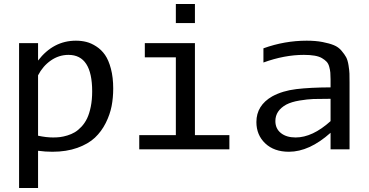

<svg xmlns="http://www.w3.org/2000/svg" viewBox="-20 -745 1839 958"><path d="M544.9 -303.2Q544.9 -257.3 536.9 -215.6Q528.8 -173.8 507.6 -131.3Q486.3 -88.9 453.4 -57.9Q420.4 -26.9 366 -7.3Q311.5 12.2 241.2 12.2Q206.1 12.2 169.9 7.3V192.9H75.2V-529.8H169.9V-442.9Q246.1 -542 358.9 -542Q386.2 -542 410.6 -535.9Q435.1 -529.8 460.4 -513.4Q485.8 -497.1 503.9 -471.2Q522 -445.3 533.4 -402.1Q544.9 -358.9 544.9 -303.2ZM245.1 -59.1Q263.2 -59.1 279.5 -61Q295.9 -63 316.2 -69.1Q336.4 -75.2 353.3 -85.2Q370.1 -95.2 386.7 -113Q403.3 -130.9 414.6 -154.3Q425.8 -177.7 432.9 -212.4Q439.9 -247.1 439.9 -289.1Q439.9 -471.2 321.8 -471.2Q273.9 -471.2 233.6 -443.1Q193.4 -415 169.9 -369.1V-67.9Q210 -59.1 245.1 -59.1Z M952.6 -629.9H857.4V-725.1H952.6ZM952.6 -70.8H1124.5V0H674.8V-70.8H857.4V-459H702.6V-529.8H952.6Z M1510.3 -542Q1554.7 -542 1589.1 -535.4Q1623.5 -528.8 1646 -519.5Q1668.5 -510.3 1683.8 -492.2Q1699.2 -474.1 1707 -459.7Q1714.8 -445.3 1719 -419.4Q1723.1 -393.6 1723.6 -377.9Q1724.1 -362.3 1724.1 -333V0H1629.4V-82.5Q1523.4 12.2 1421.4 12.2Q1347.7 12.2 1303.5 -29.5Q1259.3 -71.3 1259.3 -136.2Q1259.3 -218.8 1338.4 -264.2Q1389.6 -292 1458 -300.3Q1526.4 -308.6 1629.4 -309.1V-349.1Q1629.4 -369.6 1628.2 -382.8Q1627 -396 1622.8 -411.6Q1618.7 -427.2 1609.9 -436.8Q1601.1 -446.3 1586.7 -454.8Q1572.3 -463.4 1549.6 -467.3Q1526.9 -471.2 1496.1 -471.2Q1399.4 -471.2 1294.4 -433.1V-503.9Q1399.9 -542 1510.3 -542ZM1629.4 -140.6V-252H1627.4Q1572.8 -252 1543.7 -251Q1514.6 -250 1474.6 -243.4Q1434.6 -236.8 1408.2 -223.1Q1354 -192.9 1354 -141.1Q1354 -103 1381.6 -81.1Q1409.2 -59.1 1455.1 -59.1Q1539.1 -59.1 1629.4 -140.6Z"/></svg>

Font: Aurulent Sans Mono
Style: Regular
Weight: 400
Monospace: yes
Version: Version 2007.05.04